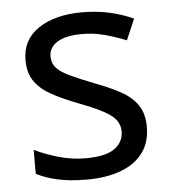

<svg xmlns="http://www.w3.org/2000/svg" viewBox="-45 -587 569 639"><g transform="rotate(-5 239.5 -268.0)"><path d="M434 -148Q434 -96 408 -61Q382 -26 334 -8Q286 10 220 10Q164 10 123.5 1Q83 -8 52 -24V-104Q84 -88 129.5 -74.5Q175 -61 222 -61Q289 -61 319 -82.5Q349 -104 349 -140Q349 -160 338 -176Q327 -192 298.5 -208Q270 -224 217 -244Q165 -264 128 -284Q91 -304 71 -332Q51 -360 51 -404Q51 -472 106.5 -509Q162 -546 252 -546Q301 -546 343.5 -536.5Q386 -527 423 -510L393 -440Q359 -454 322 -464Q285 -474 246 -474Q192 -474 163.5 -456.5Q135 -439 135 -409Q135 -387 148 -371.5Q161 -356 191.5 -341.5Q222 -327 273 -307Q324 -288 360 -268Q396 -248 415 -219.5Q434 -191 434 -148Z"/></g></svg>

Font: uoriya15
Style: Book
Weight: 400
Designer: Jelle Bosma - Monotype Design Team
Foundry: Monotype Imaging Inc.
Version: Version 2.003